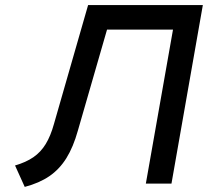

<svg xmlns="http://www.w3.org/2000/svg" viewBox="-20 -720 816 753"><path d="M552 0 658.5 -604H326.5L361 -700H775.5L652.5 0ZM77 13 39 -71Q82 -83.5 111 -103.5Q140 -123.5 159.2 -155Q178.5 -186.5 191.5 -233.5L325.5 -700H427.5L285.5 -208Q267.5 -143.5 240.5 -100Q213.5 -56.5 173.8 -29.2Q134 -2 77 13Z"/></svg>

Font: Overpass Medium
Style: Italic
Weight: 500
Italic angle: -10°
Designer: Delve Withrington, Dave Bailey, Thomas Jockin
Foundry: Delve Fonts LLC
Version: Version 4.000